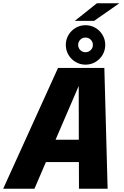

<svg xmlns="http://www.w3.org/2000/svg" viewBox="-52 -1153 758 1173"><path d="M-32.5 0 302.5 -738H585.5L605.5 0H430.5L430 -163H228.5L158.5 0ZM287.5 -299.5H429.5L429 -628ZM470.5 -758Q437.5 -758 410 -774.2Q382.5 -790.5 366.2 -818Q350 -845.5 350 -878.5Q350 -911.5 366.2 -939Q382.5 -966.5 410 -982.8Q437.5 -999 470.5 -999Q503.5 -999 531 -982.8Q558.5 -966.5 574.8 -939Q591 -911.5 591 -878.5Q591 -845.5 574.8 -818Q558.5 -790.5 531 -774.2Q503.5 -758 470.5 -758ZM470.5 -834Q489 -834 502.2 -847Q515.5 -860 515.5 -878.5Q515.5 -897.5 502.2 -910.5Q489 -923.5 470.5 -923.5Q451.5 -923.5 438.5 -910.5Q425.5 -897.5 425.5 -878.5Q425.5 -860 438.5 -847Q451.5 -834 470.5 -834ZM405 -1025.5 540 -1133H677L523 -1025.5Z"/></svg>

Font: Epilogue ExtraBold
Style: Italic
Weight: 800
Italic angle: -12°
Designer: Tyler Finck
Foundry: Etcetera Type Co
Version: Version 2.111; ttfautohint (v1.8.3)